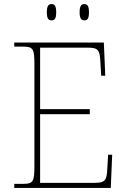

<svg xmlns="http://www.w3.org/2000/svg" viewBox="-20 -923 625 943"><path d="M394 -823C409 -823 417 -831 417 -863C417 -894 409 -903 394 -903C380 -903 371 -894 371 -863C371 -831 380 -823 394 -823ZM233 -823C248 -823 256 -831 256 -863C256 -894 248 -903 233 -903C219 -903 210 -894 210 -863C210 -831 219 -823 233 -823ZM50 0H524L531 -163H511L507 -94C504 -39 498 -25 446 -25H177V-362H421V-387H177V-689H412C464 -689 470 -675 473 -620L477 -551H497L490 -714H50V-694H93C143 -694 149 -683 149 -606V-108C149 -31 143 -20 93 -20H50Z"/></svg>

Font: Noto Serif Georgian Thin
Style: Regular
Weight: 100
Designer: Monotype Design Team, Akaki Razmadze
Foundry: Google LLC
Version: Version 2.003